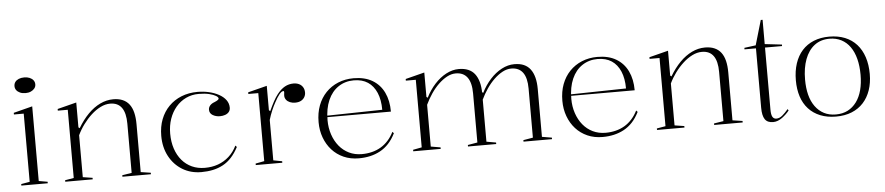

<svg xmlns="http://www.w3.org/2000/svg" viewBox="-42 -981 5844 1268"><g transform="rotate(-5 2879.5 -347.5)"><path d="M139 -606Q118 -606 102.5 -613Q87 -620 78.5 -631.5Q70 -643 70 -658Q70 -674 78.5 -685.5Q87 -697 102.5 -703.5Q118 -710 139 -710Q159 -710 174.5 -703.5Q190 -697 199 -685.5Q208 -674 208 -658Q208 -643 199 -631.5Q190 -620 174.5 -613Q159 -606 139 -606ZM58 0V-10L115 -20V-472H50V-483L175 -515V-20L233 -10V0Z M917 -10V0H728V-10L791 -20V-346Q791 -417 765.5 -452.5Q740 -488 689 -488Q657 -488 625 -472Q593 -456 563.5 -429Q534 -402 509 -368Q484 -334 467 -298V-20L531 -10V0H349V-10L407 -20V-472H341V-483L467 -515V-350L475 -344Q507 -398 544.5 -436Q582 -474 624.5 -494.5Q667 -515 712 -515Q748 -515 774.5 -503.5Q801 -492 818 -469.5Q835 -447 843 -414Q851 -381 851 -338V-20Z M1251 15Q1180 15 1125 -18.5Q1070 -52 1038.5 -111Q1007 -170 1007 -246Q1007 -307 1026 -356Q1045 -405 1080 -440.5Q1115 -476 1163.5 -495.5Q1212 -515 1271 -515Q1310 -515 1346.5 -506.5Q1383 -498 1412 -482Q1441 -466 1457.5 -443.5Q1474 -421 1474 -393Q1474 -376 1464.5 -364.5Q1455 -353 1439 -347.5Q1423 -342 1405 -342Q1378 -342 1357 -354.5Q1336 -367 1336 -391Q1336 -406 1346.5 -418.5Q1357 -431 1377 -438Q1406 -450 1406 -459Q1406 -468 1390.5 -477.5Q1375 -487 1346.5 -494Q1318 -501 1277 -501Q1231 -501 1192.5 -482.5Q1154 -464 1126 -431Q1098 -398 1082.5 -353.5Q1067 -309 1067 -256Q1067 -201 1082 -156Q1097 -111 1124.5 -78.5Q1152 -46 1190.5 -28.5Q1229 -11 1276 -11Q1324 -11 1364 -25.5Q1404 -40 1436 -68.5Q1468 -97 1489 -140L1498 -130Q1477 -90 1451.5 -62Q1426 -34 1394.5 -17Q1363 0 1327 7.5Q1291 15 1251 15Z M1612 0V-10L1670 -21V-472H1604V-483L1730 -515V-354L1738 -346Q1754 -381 1768.5 -408Q1783 -435 1798 -454Q1823 -486 1849.5 -500.5Q1876 -515 1907 -515Q1927 -515 1943 -507.5Q1959 -500 1968.5 -485Q1978 -470 1978 -449Q1978 -433 1970 -419Q1962 -405 1946.5 -396.5Q1931 -388 1908 -388Q1888 -388 1872.5 -394.5Q1857 -401 1848 -413Q1839 -425 1839 -440Q1839 -445 1839.5 -449Q1840 -453 1840.5 -457.5Q1841 -462 1841 -464Q1841 -471 1836 -471Q1824 -471 1809 -452.5Q1794 -434 1777 -402Q1764 -379 1751.5 -349.5Q1739 -320 1730 -289V-21L1788 -10V0Z M2305 -515Q2379 -515 2429.5 -485Q2480 -455 2506 -401Q2532 -347 2532 -274H2110V-284L2476 -291Q2476 -357 2456 -404Q2436 -451 2398.5 -476Q2361 -501 2305 -501Q2248 -501 2203.5 -471.5Q2159 -442 2134.5 -386.5Q2110 -331 2110 -254Q2110 -203 2125 -158.5Q2140 -114 2167 -81Q2194 -48 2232 -29.5Q2270 -11 2317 -11Q2352 -11 2384 -19Q2416 -27 2443 -43Q2470 -59 2492 -83.5Q2514 -108 2530 -140L2539 -130Q2519 -90 2493.5 -62.5Q2468 -35 2436.5 -18Q2405 -1 2369.5 7Q2334 15 2295 15Q2239 15 2194 -5Q2149 -25 2117 -60.5Q2085 -96 2067.5 -143.5Q2050 -191 2050 -246Q2050 -307 2068.5 -356Q2087 -405 2121 -440.5Q2155 -476 2202 -495.5Q2249 -515 2305 -515Z M2656 0V-10L2714 -21V-469H2648V-480L2774 -512V-350L2782 -344Q2807 -394 2842 -432.5Q2877 -471 2918.5 -493Q2960 -515 3003 -515Q3038 -515 3064.5 -504Q3091 -493 3108 -471Q3125 -449 3134 -416.5Q3143 -384 3143 -341V-21L3206 -10V0H3019V-10L3083 -21V-346Q3083 -417 3057 -452.5Q3031 -488 2980 -488Q2951 -488 2922 -472.5Q2893 -457 2865.5 -430.5Q2838 -404 2815 -370Q2792 -336 2774 -298V-21L2838 -10V0ZM3387 0V-10L3451 -21V-346Q3451 -417 3425 -452.5Q3399 -488 3348 -488Q3319 -488 3290 -472.5Q3261 -457 3233.5 -430.5Q3206 -404 3183 -370Q3160 -336 3142 -298V-350L3150 -344Q3175 -394 3210 -432.5Q3245 -471 3286.5 -493Q3328 -515 3371 -515Q3408 -515 3434 -503.5Q3460 -492 3477 -469.5Q3494 -447 3502.5 -414Q3511 -381 3511 -338V-21L3576 -10V0Z M3921 -515Q3995 -515 4045.5 -485Q4096 -455 4122 -401Q4148 -347 4148 -274H3726V-284L4092 -291Q4092 -357 4072 -404Q4052 -451 4014.5 -476Q3977 -501 3921 -501Q3864 -501 3819.5 -471.5Q3775 -442 3750.5 -386.5Q3726 -331 3726 -254Q3726 -203 3741 -158.5Q3756 -114 3783 -81Q3810 -48 3848 -29.5Q3886 -11 3933 -11Q3968 -11 4000 -19Q4032 -27 4059 -43Q4086 -59 4108 -83.5Q4130 -108 4146 -140L4155 -130Q4135 -90 4109.5 -62.5Q4084 -35 4052.5 -18Q4021 -1 3985.5 7Q3950 15 3911 15Q3855 15 3810 -5Q3765 -25 3733 -60.5Q3701 -96 3683.5 -143.5Q3666 -191 3666 -246Q3666 -307 3684.5 -356Q3703 -405 3737 -440.5Q3771 -476 3818 -495.5Q3865 -515 3921 -515Z M4840 -10V0H4651V-10L4714 -20V-346Q4714 -417 4688.5 -452.5Q4663 -488 4612 -488Q4580 -488 4548 -472Q4516 -456 4486.5 -429Q4457 -402 4432 -368Q4407 -334 4390 -298V-20L4454 -10V0H4272V-10L4330 -20V-472H4264V-483L4390 -515V-350L4398 -344Q4430 -398 4467.5 -436Q4505 -474 4547.5 -494.5Q4590 -515 4635 -515Q4671 -515 4697.5 -503.5Q4724 -492 4741 -469.5Q4758 -447 4766 -414Q4774 -381 4774 -338V-20Z M5041 15Q5003 15 4986.5 -9.5Q4970 -34 4970 -86V-480H4894V-490L4970 -500L5018 -664H5030V-503L5143 -490V-480H5030V-69Q5030 -35 5038.5 -20.5Q5047 -6 5064 -6Q5085 -6 5104 -22Q5123 -38 5143 -62L5149 -53Q5140 -41 5128 -29.5Q5116 -18 5102 -7.5Q5088 3 5072.5 9Q5057 15 5041 15Z M5458 -515Q5517 -515 5562.5 -496.5Q5608 -478 5639.5 -443Q5671 -408 5687.5 -358Q5704 -308 5704 -246Q5704 -187 5687.5 -139Q5671 -91 5639.5 -56.5Q5608 -22 5562.5 -3.5Q5517 15 5458 15Q5400 15 5354 -3.5Q5308 -22 5276.5 -56.5Q5245 -91 5229.5 -139Q5214 -187 5214 -246Q5214 -308 5230.5 -358Q5247 -408 5278.5 -443Q5310 -478 5355.5 -496.5Q5401 -515 5458 -515ZM5459 -501Q5400 -501 5359 -469.5Q5318 -438 5296.5 -380.5Q5275 -323 5275 -246Q5275 -190 5286.5 -145Q5298 -100 5322 -67Q5346 -34 5380 -16.5Q5414 1 5458 1Q5503 1 5537 -16.5Q5571 -34 5595 -66.5Q5619 -99 5631 -144.5Q5643 -190 5643 -246Q5643 -304 5631 -351Q5619 -398 5595.5 -431.5Q5572 -465 5537.5 -483Q5503 -501 5459 -501Z"/></g></svg>

Font: Kalnia Thin Light
Style: Regular
Weight: 300
Version: Version 1.105